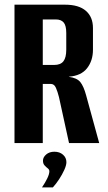

<svg xmlns="http://www.w3.org/2000/svg" viewBox="-20 -611 460 820"><path d="M41.9 0V-591H257.7Q316.7 -591 346.8 -564.7Q377 -538.5 377 -491.3V-398.7Q377 -351.9 352 -319.8Q327 -287.6 274.4 -283.5V-282.8Q308.4 -278.3 322.9 -260.6Q337.3 -242.9 347.9 -203.7L403.7 0H274.8L231.9 -196.2Q226 -219.7 218.7 -236.2Q211.4 -252.6 196.9 -252.6H162.7V0ZM162.7 -333.6H211.1Q238.8 -333.6 250.9 -349.4Q263 -365.2 263 -398.5V-470.2Q263 -501.7 252 -514.8Q241.1 -528 218 -528H162.7ZM159.3 189.4Q173.8 167.9 182.3 150Q190.8 132.1 190.8 120.5Q190.8 113.1 183.9 107.9Q177 102.7 170.3 95.3Q163.5 87.9 163.5 75.1Q163.5 60.6 177.2 48.8Q190.9 37 212.2 37Q234.9 37 249.2 49.8Q263.6 62.5 263.6 81.5Q263.6 94.9 254.5 114.8Q245.4 134.8 232.5 154.5Q219.5 174.3 205.7 189.4Z"/></svg>

Font: Alumni Sans SC Thin
Style: Regular
Weight: 100
Designer: Robert E. Leuschke
Foundry: Robert E. Leuschke
Version: Version 1.018